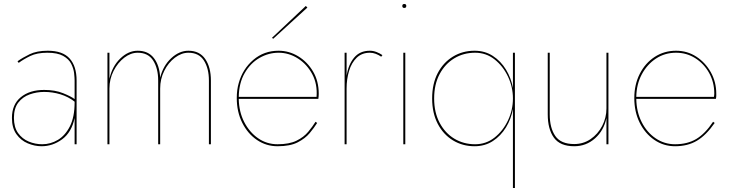

<svg xmlns="http://www.w3.org/2000/svg" viewBox="-20 -725 3665 965"><path d="M74 -409 68 -417Q93 -435 129 -452.5Q165 -470 220 -470Q295 -470 330 -431Q365 -392 365 -320V0H355V-132Q340 -60 292.5 -25Q245 10 189 10Q154 10 119.5 -4.5Q85 -19 62.5 -50.5Q40 -82 40 -132Q40 -200 84.5 -236.5Q129 -273 202 -273Q257 -273 297.5 -256.5Q338 -240 355 -227V-320Q355 -334 352.5 -357Q350 -380 338 -404Q326 -428 297.5 -444Q269 -460 218 -460Q166 -460 132 -443.5Q98 -427 74 -409ZM50 -133Q50 -85 71 -56Q92 -27 124.5 -13.5Q157 0 192 0Q234 0 271 -22Q308 -44 331.5 -90.5Q355 -137 355 -210V-214Q323 -239 283.5 -251Q244 -263 202 -263Q164 -263 129 -250.5Q94 -238 72 -209.5Q50 -181 50 -133Z M1040 -320V0H1030V-320Q1030 -381 1005 -420.5Q980 -460 927 -460Q892 -460 859 -435Q826 -410 805.5 -369Q785 -328 785 -280V0H775V-320Q775 -381 750 -420.5Q725 -460 672 -460Q637 -460 604.5 -435Q572 -410 551 -369Q530 -328 530 -280V0H520V-460H530V-329Q544 -392 584.5 -431Q625 -470 672 -470Q725 -470 753.5 -433Q782 -396 785 -335Q800 -395 840.5 -432.5Q881 -470 927 -470Q983 -470 1011.5 -428.5Q1040 -387 1040 -320Z M1525 -687 1353 -530 1347 -535 1517 -695ZM1574 -107Q1559 -83 1536.5 -56Q1514 -29 1476 -9.5Q1438 10 1375 10Q1318 10 1271.5 -21.5Q1225 -53 1197.5 -108Q1170 -163 1170 -232Q1170 -274 1180 -308Q1200 -379 1253.5 -424.5Q1307 -470 1380 -470Q1433 -470 1479 -442Q1525 -414 1553.5 -365.5Q1582 -317 1582 -254Q1582 -248 1581.5 -241Q1581 -234 1580 -228H1180Q1181 -163 1207.5 -111.5Q1234 -60 1277.5 -30Q1321 0 1375 0Q1434 0 1470.5 -18Q1507 -36 1529 -62.5Q1551 -89 1566 -113ZM1380 -460Q1330 -460 1284.5 -434Q1239 -408 1210 -358Q1181 -308 1180 -238H1571Q1576 -302 1549.5 -352Q1523 -402 1477.5 -431Q1432 -460 1380 -460Z M1722 -460V-344Q1731 -401 1760 -435.5Q1789 -470 1839 -470Q1856 -470 1872.5 -463.5Q1889 -457 1902 -448L1896 -440Q1883 -449 1868.5 -454.5Q1854 -460 1839 -460Q1799 -460 1773 -435Q1747 -410 1734.5 -369Q1722 -328 1722 -280V0H1712V-460Z M2002 -695Q2002 -705 2012 -705Q2022 -705 2022 -695Q2022 -685 2012 -685Q2002 -685 2002 -695ZM2007 -460H2017V0H2007Z M2152 -230Q2152 -304 2180 -357.5Q2208 -411 2256.5 -440.5Q2305 -470 2365 -470Q2417 -470 2457 -444Q2497 -418 2523 -375.5Q2549 -333 2558 -283V-460H2568V220H2558V-177Q2549 -127 2523 -84.5Q2497 -42 2457 -16Q2417 10 2365 10Q2305 10 2256.5 -19.5Q2208 -49 2180 -103Q2152 -157 2152 -230ZM2162 -230Q2162 -160 2189.5 -108Q2217 -56 2263.5 -28Q2310 0 2368 0Q2423 0 2465.5 -33.5Q2508 -67 2533 -119.5Q2558 -172 2558 -230Q2558 -288 2533 -340.5Q2508 -393 2465.5 -426.5Q2423 -460 2368 -460Q2310 -460 2263.5 -432Q2217 -404 2189.5 -352.5Q2162 -301 2162 -230Z M2743 -150Q2743 -82 2771 -41.5Q2799 -1 2866 -1Q2912 -1 2948.5 -26Q2985 -51 3006.5 -92Q3028 -133 3028 -180V-460H3038V0H3028V-132Q3015 -69 2970.5 -29.5Q2926 10 2866 10Q2795 10 2764 -33Q2733 -76 2733 -150V-460H2743Z M3373 10Q3315 10 3268.5 -22Q3222 -54 3195 -108.5Q3168 -163 3168 -232Q3168 -300 3195.5 -354Q3223 -408 3270.5 -439Q3318 -470 3378 -470Q3434 -470 3479.5 -440.5Q3525 -411 3552.5 -362Q3580 -313 3580 -254Q3580 -250 3580 -243Q3580 -236 3578 -228H3178Q3179 -163 3205 -111.5Q3231 -60 3275 -30Q3319 0 3373 0Q3435 0 3479.5 -26.5Q3524 -53 3564 -113L3572 -107Q3529 -45 3482.5 -17.5Q3436 10 3373 10ZM3378 -460Q3322 -460 3277.5 -431Q3233 -402 3206 -352Q3179 -302 3178 -238H3568Q3570 -246 3570 -255Q3570 -312 3544 -358.5Q3518 -405 3474.5 -432.5Q3431 -460 3378 -460Z"/></svg>

Font: Jost* Hairline
Style: Regular
Weight: 100
Version: Version 3.7